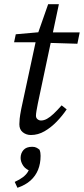

<svg xmlns="http://www.w3.org/2000/svg" viewBox="-20 -629 399 913"><path d="M47 -428 55 -466 190 -478V-475H359L348 -421L185 -426L183 -428ZM127 13Q105 13 88.5 0Q72 -13 72 -38Q72 -49 73.5 -64.5Q75 -80 81 -111L155 -455L209 -609H260L160 -137Q156 -117 153.5 -102Q151 -87 151 -79Q151 -68 158.5 -62Q166 -56 175 -56Q189 -56 203.5 -64Q218 -72 235 -88Q252 -104 273 -128L297 -109Q277 -79 250 -51Q223 -23 192 -5Q161 13 127 13ZM173 112Q173 149 161 178.5Q149 208 125 229.5Q101 251 63 264L50 236Q74 225 89 213.5Q104 202 112 189Q120 176 124 163L134 187Q104 179 91 160Q78 141 78 122Q78 100 91.5 84.5Q105 69 133 69Q145 69 153 73Q161 77 168 83Q171 91 172 97.5Q173 104 173 112Z"/></svg>

Font: Source Serif 4
Style: Italic
Weight: 400
Italic angle: -12°
Designer: Frank Grießhammer
Foundry: Adobe Systems Incorporated
Version: Version 4.004;hotconv 1.0.116;makeotfexe 2.5.65601